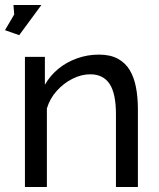

<svg xmlns="http://www.w3.org/2000/svg" viewBox="-29 -750 639 770"><path d="M524 0H436V-292Q436 -375 410.5 -413.5Q385 -452 333 -452Q297 -452 261.5 -434Q226 -416 198.5 -385.5Q171 -355 159 -315V0H71V-522H151V-410Q172 -447 205 -474Q238 -501 280 -516Q322 -531 368 -531Q413 -531 443.5 -514.5Q474 -498 491.5 -468.5Q509 -439 516.5 -399Q524 -359 524 -312ZM137 -730 48 -609 -9 -629 28 -692 25 -730Z"/></svg>

Font: Raleway Thin Medium
Style: Regular
Weight: 500
Version: Version 4.026